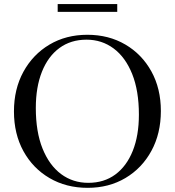

<svg xmlns="http://www.w3.org/2000/svg" viewBox="-20 -892 840 922"><path d="M399.5 -725Q502 -725 581.8 -678.2Q661.5 -631.5 707 -549Q752.5 -466.5 752.5 -359Q752.5 -251 707.2 -167.8Q662 -84.5 582.5 -37.2Q503 10 401 10Q298 10 218 -36.8Q138 -83.5 92.5 -166.2Q47 -249 47 -357Q47 -464.5 92.5 -547.5Q138 -630.5 217.5 -677.8Q297 -725 399.5 -725ZM404 -14Q479.5 -14 533.8 -54Q588 -94 617.5 -167.5Q647 -241 647 -341.5Q647 -456 614.8 -536.5Q582.5 -617 525.8 -659.2Q469 -701.5 395.5 -701.5Q320 -701.5 265.5 -661.5Q211 -621.5 181.5 -547.8Q152 -474 152 -373.5Q152 -259 184.2 -178.8Q216.5 -98.5 273.2 -56.2Q330 -14 404 -14ZM257 -835V-872.5H543V-835Z"/></svg>

Font: Newsreader Display
Style: Regular
Weight: 400
Designer: Hugues Gentile
Foundry: Production Type
Version: Version 1.001